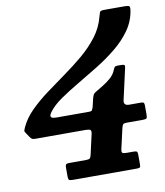

<svg xmlns="http://www.w3.org/2000/svg" viewBox="-84 -819 765 889"><g transform="rotate(-10 299.0 -375.0)"><path d="M505 -62Q505 -74.5 501.2 -77.2Q497.5 -80 485.5 -80H452.5Q437.5 -80 433.5 -84.2Q429.5 -88.5 432.5 -102L454 -196Q457 -209 461 -213.2Q465 -217.5 478.5 -217.5H554.5Q568.5 -217.5 571.8 -221.5Q575 -225.5 575 -239V-279.5Q575 -290.5 572.2 -294Q569.5 -297.5 558.5 -297.5H504Q490 -297.5 484.5 -304Q479 -310.5 482 -323L515 -469.5Q517.5 -479 514 -482Q510.5 -485 500 -485H482Q471.5 -485 468.2 -480.8Q465 -476.5 462 -469.5Q453.5 -447.5 435.5 -431.8Q417.5 -416 398 -404.5Q378.5 -393 364 -384Q355 -378.5 352.2 -374.8Q349.5 -371 345 -357.5L335 -315Q331.5 -305.5 329 -301.5Q326.5 -297.5 316 -297.5H162Q145 -297.5 139.5 -302Q134 -306.5 136.2 -313.2Q138.5 -320 144 -327.5Q165 -355.5 203.2 -382Q241.5 -408.5 288.8 -436.2Q336 -464 385 -494.2Q434 -524.5 476.8 -559.2Q519.5 -594 548.8 -635.5Q578 -677 585.5 -727Q588 -742.5 583.5 -746.2Q579 -750 561 -750H466.5Q448 -750 445.2 -743.2Q442.5 -736.5 439 -723Q426.5 -673.5 395.2 -632.2Q364 -591 321.8 -555.2Q279.5 -519.5 233.2 -486.5Q187 -453.5 142.8 -420.8Q98.5 -388 63.5 -353Q28.5 -318 10 -277.5Q6 -268.5 4.8 -263.8Q3.5 -259 9.5 -251.5L23.5 -230.5Q29 -223 33 -220.2Q37 -217.5 50.5 -217.5H283.5Q299.5 -217.5 306 -213.8Q312.5 -210 309 -194.5L287.5 -99.5Q285 -88 280.5 -84Q276 -80 264 -80H183.5Q172 -80 168.5 -76.2Q165 -72.5 165 -60.5V-20Q165 -6.5 169.2 -3.2Q173.5 0 187 0H487Q498 0 501.5 -2.5Q505 -5 505 -15.5Z"/></g></svg>

Font: Besley
Style: Bold Italic
Weight: 700
Italic angle: -13°
Designer: Owen Earl
Foundry: indestructible type*
Version: Version 2.001